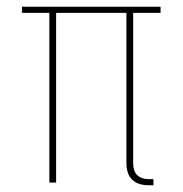

<svg xmlns="http://www.w3.org/2000/svg" viewBox="-20 -540 540 568"><path d="M434 8H419Q406 8 393.5 4.5Q381 1 371.5 -8Q362 -17 358 -30Q354 -43 354 -56V-502H146V0H126V-502H45V-520H455V-502H374V-56Q374 -47 376.5 -38Q379 -29 385.5 -22.5Q392 -16 401 -13Q410 -10 419 -10H434Z"/></svg>

Font: Iosevka Term Curly Thin
Style: Regular
Weight: 100
Designer: Belleve Invis
Foundry: Belleve Invis
Version: Version 32.3.0